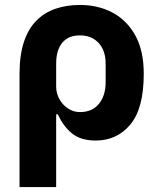

<svg xmlns="http://www.w3.org/2000/svg" viewBox="-20 -556 640 776"><path d="M59 -258Q59 -333 76.5 -386Q94 -439 126.5 -472Q159 -505 204 -520.5Q249 -536 303 -536Q376 -536 434 -505.5Q492 -475 526.5 -413.5Q561 -352 561 -258Q561 -118 507 -53Q453 12 367 12Q305 12 269.5 -18Q234 -48 214 -94H207V200H59ZM303 -103Q353 -103 380 -136.5Q407 -170 407 -224V-298Q407 -352 378.5 -382.5Q350 -413 303 -413Q256 -413 231.5 -383Q207 -353 207 -299V-206Q207 -179 220 -155.5Q233 -132 255 -117.5Q277 -103 303 -103Z"/></svg>

Font: Lilex
Style: Regular
Weight: 400
Monospace: yes
Designer: Mike Abbink, Paul van der Laan, Pieter van Rosmalen, Mikhael Khrustik
Foundry: Mikhael Khrustik
Version: Version 2.510